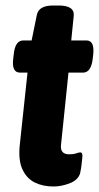

<svg xmlns="http://www.w3.org/2000/svg" viewBox="-20 -670 360 698"><path d="M174 8Q136 8 106.5 -6.5Q77 -21 61.5 -54.5Q46 -88 52 -144L80 -406H53Q22 -406 28 -456L30 -473Q35 -523 65 -523H95L114 -616Q121 -650 173 -650H193Q252 -650 248 -612L239 -523H294Q324 -523 319 -473L317 -456Q311 -406 282 -406H229L202 -145Q197 -109 232 -109Q247 -109 257 -112.5Q267 -116 272 -116Q282 -116 279 -95Q278 -85 276.5 -71.5Q275 -58 271 -39Q263 -15 233 -3.5Q203 8 174 8Z"/></svg>

Font: Asap Semi Condensed Semi Condensed Regular
Style: Bold Italic
Weight: 700
Width: 4
Italic angle: -6°
Designer: Pablo Cosgaya
Foundry: Omnibus-Type
Version: Version 3.001; ttfautohint (v1.8.4.7-5d5b)